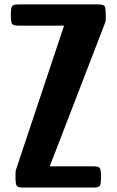

<svg xmlns="http://www.w3.org/2000/svg" viewBox="-20 -845 525 865"><path d="M84.5 0Q59.1 0 54.4 -9.3Q49.8 -18.6 49.8 -47.9Q49.8 -61 50.3 -69.8Q50.8 -78.6 53.2 -84L268.6 -729.5H64Q38.6 -729.5 33.7 -738.5Q28.8 -747.6 28.8 -777.3Q28.8 -806.6 33.7 -815.9Q38.6 -825.2 64 -825.2H421.4Q447.3 -825.2 451.9 -815.9Q456.5 -806.6 456.5 -777.3Q456.5 -765.6 456.3 -757.3Q456.1 -749 454.1 -743.7V-743.2Q453.6 -742.2 453.1 -741.2L204.1 -95.7H400.4Q425.8 -95.7 430.4 -86.4Q435.1 -77.1 435.1 -47.9Q435.1 -18.6 430.4 -9.3Q425.8 0 400.4 0Z"/></svg>

Font: Denk One
Style: Regular
Weight: 400
Designer: Irina Smirnova, Eben Sorkin
Foundry: Sorkin Type Co.f
Version: Version 1.004; ttfautohint (v1.8.4.7-5d5b);gftools[0.9.23]